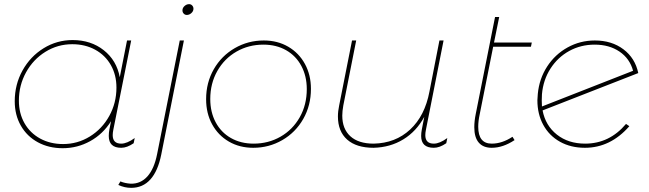

<svg xmlns="http://www.w3.org/2000/svg" viewBox="-20 -712 3126 925"><path d="M51 -224Q51 -305 88.5 -372.5Q126 -440 190 -479.5Q254 -519 330 -519Q418 -519 480 -470Q542 -421 557 -340L592 -517H612L526 -87Q523 -72 523 -61Q523 -20 564 -20Q592 -20 629 -47L624 -22Q592 0 564 0Q504 0 504 -57Q504 -72 507 -88L515 -128Q476 -66 414.5 -32Q353 2 282 2Q215 2 162.5 -26.5Q110 -55 80.5 -106.5Q51 -158 51 -224ZM541 -290Q541 -351 514 -398.5Q487 -446 438.5 -472.5Q390 -499 328 -499Q258 -499 199 -462.5Q140 -426 105.5 -363.5Q71 -301 71 -227Q71 -166 98 -118.5Q125 -71 173.5 -44.5Q222 -18 284 -18Q354 -18 413 -54.5Q472 -91 506.5 -153.5Q541 -216 541 -290Z M912 -670Q912 -658 902 -649Q892 -640 880 -640Q871 -640 865 -646.5Q859 -653 859 -662Q859 -674 869 -683Q879 -692 891 -692Q900 -692 906 -685.5Q912 -679 912 -670ZM610 173Q658 174 690.5 137.5Q723 101 737 30L846 -517H866L757 32Q741 112 704.5 152.5Q668 193 612 193Q580 193 550 179L560 162Q581 171 610 173Z M1478 -284Q1478 -204 1441 -139Q1404 -74 1340 -37Q1276 0 1200 0Q1134 0 1082.5 -30Q1031 -60 1002 -113Q973 -166 973 -234Q973 -314 1010 -378.5Q1047 -443 1111 -480Q1175 -517 1251 -517Q1317 -517 1368.5 -487Q1420 -457 1449 -404Q1478 -351 1478 -284ZM993 -235Q993 -172 1019 -123Q1045 -74 1092.5 -47Q1140 -20 1202 -20Q1273 -20 1331.5 -53.5Q1390 -87 1424 -147Q1458 -207 1458 -283Q1458 -345 1432 -394Q1406 -443 1358.5 -470Q1311 -497 1249 -497Q1178 -497 1119.5 -463.5Q1061 -430 1027 -370Q993 -310 993 -235Z M2032 -87Q2029 -72 2029 -61Q2029 -20 2070 -20Q2098 -20 2135 -47L2130 -22Q2098 0 2070 0Q2009 0 2009 -57Q2009 -71 2012 -87L2024 -149Q1986 -79 1923 -40.5Q1860 -2 1780 0Q1697 0 1652.5 -39.5Q1608 -79 1608 -151Q1608 -176 1614 -204L1676 -517H1696L1634 -204Q1629 -176 1629 -155Q1629 -91 1668 -55.5Q1707 -20 1780 -20Q1885 -22 1956 -88Q2027 -154 2049 -271L2097 -517H2117Z M2291 -161Q2284 -129 2284 -101Q2284 -20 2349 -20Q2399 -20 2449 -53L2459 -37Q2403 0 2349 0Q2308 0 2286.5 -25Q2265 -50 2265 -99Q2265 -129 2272 -163L2365 -630H2385L2360 -507H2542L2538 -487H2356Z M2996 -115 3012 -104Q2921 0 2798 0Q2730 0 2678 -29Q2626 -58 2597.5 -110Q2569 -162 2569 -229Q2569 -240 2571 -260Q2578 -333 2616 -391.5Q2654 -450 2714.5 -483.5Q2775 -517 2846 -517Q2927 -517 2983.5 -474.5Q3040 -432 3055 -360L2594 -180Q2608 -107 2663 -63.5Q2718 -20 2799 -20Q2916 -20 2996 -115ZM2590 -228Q2590 -209 2591 -199L3030 -371Q3014 -430 2964.5 -463.5Q2915 -497 2845 -497Q2778 -497 2722.5 -466.5Q2667 -436 2632 -381.5Q2597 -327 2591 -258Q2590 -248 2590 -228Z"/></svg>

Font: TypoPRO Montserrat Alternates
Style: Italic
Weight: 250
Italic angle: -11.3°
Designer: Julieta Ulanovsky
Foundry: Julieta Ulanovsky
Version: Version 6.001